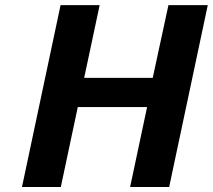

<svg xmlns="http://www.w3.org/2000/svg" viewBox="-20 -743 846 763"><path d="M67.4 0 220.7 -722.7H376L314.5 -433.6H586.9L649.4 -722.7H805.7L652.3 0H497.1L564.5 -317.4H289.1L221.7 0Z"/></svg>

Font: FreeUniversal
Style: BoldItalic
Weight: 700
Italic angle: -11°
Version: Version 1.001 March 22, 2017